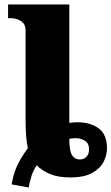

<svg xmlns="http://www.w3.org/2000/svg" viewBox="-20 -780 497 856"><path d="M32 42Q39 -2 55.5 -39Q72 -76 104 -119Q94 -168 94 -244V-643Q94 -668 81.5 -679.5Q69 -691 54 -695Q39 -699 31 -699H16V-760H289V-232Q294 -233 304.5 -234Q315 -235 325 -235Q382 -235 419.5 -208Q457 -181 457 -118Q457 -90 442.5 -60Q428 -30 392 -9.5Q356 11 293 11Q238 11 202 -4.5Q166 -20 144 -43Q128 -21 119.5 7.5Q111 36 108 56ZM336 -69Q353 -69 365 -80.5Q377 -92 377 -115Q377 -141 358.5 -152.5Q340 -164 317 -164Q309 -164 300.5 -163Q292 -162 289 -161Q289 -106 301.5 -87.5Q314 -69 336 -69Z"/></svg>

Font: Noto Serif Black
Style: Regular
Weight: 900
Designer: Monotype Design Team
Foundry: Monotype Imaging Inc.
Version: Version 2.014; ttfautohint (v1.8.4.7-5d5b)